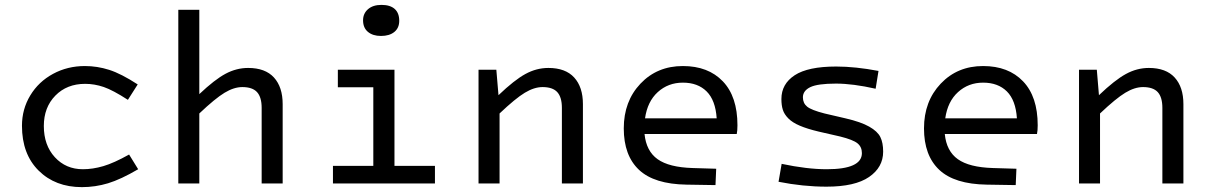

<svg xmlns="http://www.w3.org/2000/svg" viewBox="-20 -750 4950 785"><path d="M328.1 -407.2Q253.4 -407.2 206.3 -359.1Q159.2 -311 159.2 -234.9Q159.2 -156.2 204.3 -107.2Q249.5 -58.1 318.8 -58.1Q359.4 -58.1 402.6 -70.8Q445.8 -83.5 507.8 -118.2L544.9 -58.1Q474.1 -16.6 421.9 -0.7Q369.6 15.1 314.9 15.1Q206.1 15.1 137.9 -52.5Q69.8 -120.1 69.8 -235.8Q69.8 -303.7 103.8 -359.9Q137.7 -416 196.8 -448Q255.9 -480 327.1 -480Q377.4 -480 426.5 -464.4Q475.6 -448.7 543 -404.8L502.9 -341.8Q441.9 -381.3 404.1 -394.3Q366.2 -407.2 328.1 -407.2Z M794.9 -710V-365.2Q857.9 -424.8 902.3 -448.5Q946.8 -472.2 994.6 -472.2Q1064.5 -472.2 1100.1 -433.1Q1135.7 -394 1135.7 -324.2V0H1049.8V-309.1Q1049.8 -352.5 1031 -373.3Q1012.2 -394 970.7 -394Q936.5 -394 898.2 -370.8Q859.9 -347.7 794.9 -286.1V0H709V-710Z M1537.6 -603Q1504.4 -603 1484.4 -619.6Q1464.4 -636.2 1464.4 -667Q1464.4 -694.8 1484.6 -712.4Q1504.9 -730 1539.6 -730Q1575.2 -730 1593.8 -713.4Q1612.3 -696.8 1612.3 -665Q1612.3 -635.7 1592.3 -619.4Q1572.3 -603 1537.6 -603ZM1341.3 -71.8H1506.3V-393.1H1361.3V-464.8H1592.8V-71.8H1758.3V0H1341.3Z M2009.3 -464.8 2018.1 -360.8Q2083 -422.9 2128.2 -447.5Q2173.3 -472.2 2222.2 -472.2Q2292 -472.2 2327.6 -433.1Q2363.3 -394 2363.3 -324.2V0H2277.3V-309.1Q2277.3 -352.5 2258.5 -373.3Q2239.7 -394 2198.2 -394Q2164.1 -394 2125.7 -370.8Q2087.4 -347.7 2022.5 -286.1V0H1936.5V-464.8Z M2812 -63 2908.2 -60.1 2905.3 6.8 2787.1 4.9Q2654.8 2.9 2592.5 -55.7Q2530.3 -114.3 2530.3 -225.1Q2530.3 -335.9 2598.6 -408Q2667 -480 2772 -480Q2875.5 -480 2935.3 -417.5Q2995.1 -355 2995.1 -237.8Q2995.1 -215.3 2992.2 -202.1H2615.2Q2622.1 -132.3 2668.7 -99.1Q2715.3 -65.9 2812 -63ZM2772 -412.1Q2711.9 -412.1 2669.4 -373.5Q2627 -335 2617.2 -266.1H2910.2Q2905.3 -340.3 2869.1 -376.2Q2833 -412.1 2772 -412.1Z M3590.8 -129.9Q3590.8 -65.9 3533.2 -26.4Q3475.6 13.2 3358.9 13.2Q3263.7 13.2 3163.1 -6.8L3175.8 -80.1Q3279.8 -58.1 3359.9 -58.1Q3503.9 -58.1 3503.9 -124Q3503.9 -149.4 3485.8 -164.1Q3467.8 -178.7 3415 -191.9L3327.6 -211.9Q3280.3 -223.1 3250 -236.1Q3219.7 -249 3203.1 -265.9Q3186.5 -282.7 3180.7 -301Q3174.8 -319.3 3174.8 -345.2Q3174.8 -406.7 3229.2 -442.4Q3283.7 -478 3398.9 -478Q3476.6 -478 3571.8 -460L3560.1 -387.2Q3466.8 -408.2 3397.9 -408.2Q3322.8 -408.2 3292.7 -393.6Q3262.7 -378.9 3262.7 -352.1Q3262.7 -328.1 3280 -314Q3297.4 -299.8 3351.1 -286.1L3437 -266.1Q3500 -251.5 3533.9 -232.2Q3567.9 -212.9 3579.3 -189.7Q3590.8 -166.5 3590.8 -129.9Z M4039.6 -63 4135.7 -60.1 4132.8 6.8 4014.6 4.9Q3882.3 2.9 3820.1 -55.7Q3757.8 -114.3 3757.8 -225.1Q3757.8 -335.9 3826.2 -408Q3894.5 -480 3999.5 -480Q4103 -480 4162.8 -417.5Q4222.7 -355 4222.7 -237.8Q4222.7 -215.3 4219.7 -202.1H3842.8Q3849.6 -132.3 3896.2 -99.1Q3942.9 -65.9 4039.6 -63ZM3999.5 -412.1Q3939.5 -412.1 3897 -373.5Q3854.5 -335 3844.7 -266.1H4137.7Q4132.8 -340.3 4096.7 -376.2Q4060.5 -412.1 3999.5 -412.1Z M4464.4 -464.8 4473.1 -360.8Q4538.1 -422.9 4583.3 -447.5Q4628.4 -472.2 4677.2 -472.2Q4747.1 -472.2 4782.7 -433.1Q4818.4 -394 4818.4 -324.2V0H4732.4V-309.1Q4732.4 -352.5 4713.6 -373.3Q4694.8 -394 4653.3 -394Q4619.1 -394 4580.8 -370.8Q4542.5 -347.7 4477.5 -286.1V0H4391.6V-464.8Z"/></svg>

Font: IntelOne Mono
Style: Regular
Weight: 400
Designer: Fred Shallcrass
Foundry: Frere-Jones Type LLC
Version: Version 1.200;hotconv 1.1.0;makeotfexe 2.6.0;FJTRelease1.2